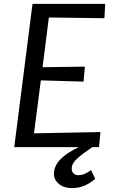

<svg xmlns="http://www.w3.org/2000/svg" viewBox="-20 -767 599 1001"><path d="M496.4 0H54.3L149.5 -747H528.5L524.4 -672.1L234.7 -675.8L201.9 -416.6L422.5 -419.6L415.7 -341.5L192.9 -347.9L157.2 -71.9L503.7 -78.5ZM354.6 213.6Q313 213.6 287 191.9Q261.1 170.2 261.1 140.4Q261.1 118.1 270.2 98.7Q279.4 79.3 296.4 62.1Q313.4 44.9 337.4 29.4Q361.4 14 391 -0.3L433.6 -20.9L461.6 0Q412.3 32.9 383.1 58.9Q354 84.9 354 111.1Q354 129.1 363.9 137.7Q373.7 146.3 387.2 146.3Q405.3 146.3 420.3 140Q435.3 133.6 454.4 119.9L476.4 165Q461.7 178.1 443.7 189.2Q425.6 200.3 403.6 207Q381.6 213.6 354.6 213.6Z"/></svg>

Font: Merriweather Sans Variable Regular
Style: Italic
Weight: 300
Italic angle: -8°
Designer: Eben Sorkin
Foundry: Eben Sorkin
Version: Version 2.001